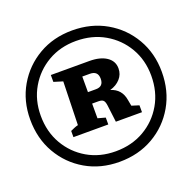

<svg xmlns="http://www.w3.org/2000/svg" viewBox="-106 -867 789 787"><g transform="rotate(-20 288.5 -473.5)"><path d="M287 -187Q205 -187 140.5 -224.5Q76 -262 38.5 -327Q1 -392 1 -475Q1 -556 38.5 -620.5Q76 -685 140.5 -722.5Q205 -760 287 -760Q370 -760 435 -722.5Q500 -685 537.5 -620.5Q575 -556 575 -475Q575 -392 537.5 -327Q500 -262 435 -224.5Q370 -187 287 -187ZM287 -233Q357 -233 411.5 -264.5Q466 -296 497.5 -350.5Q529 -405 529 -475Q529 -543 497.5 -597Q466 -651 411.5 -682.5Q357 -714 287 -714Q218 -714 164 -682.5Q110 -651 78.5 -597Q47 -543 47 -475Q47 -405 78.5 -350.5Q110 -296 164 -264.5Q218 -233 287 -233ZM143 -347V-374Q152 -378 160 -381.5Q168 -385 177 -387L182 -576L143 -588V-618H311Q358 -618 385.5 -599.5Q413 -581 413 -549Q413 -523 396 -504Q379 -485 351 -477Q397 -463 405 -414L410 -387L442 -377V-347H328L319 -420Q317 -437 311 -443.5Q305 -450 289 -450H262V-386L295 -377V-347ZM295 -568H262V-500H297Q330 -500 330 -534Q330 -568 295 -568Z"/></g></svg>

Font: Piazzolla ExtraBold
Style: Regular
Weight: 800
Designer: Juan Pablo del Peral
Foundry: Huerta Tipografica
Version: Version 1.330